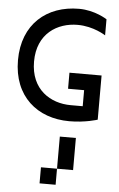

<svg xmlns="http://www.w3.org/2000/svg" viewBox="-68 -746 737 1191"><g transform="rotate(5 300.0 -150.0)"><path d="M375 0C475 0 550 -25 550 -25V-300H350V-200H450V-100H375C250 -100 125 -175 125 -350C125 -525 250 -600 375 -600C475 -600 550 -550 550 -550V-650C550 -650 475 -700 375 -700C175 -700 25 -575 25 -350C25 -125 175 0 375 0ZM225 400H325V300H225ZM325 300H425V100H325Z"/></g></svg>

Font: LS-VG5000
Style: Regular
Weight: 400
Designer: Justin Bihan, 2021
Foundry: Justin Bihan, 2021
Version: Version 1.000;Glyphs 3.1.2 (3151)